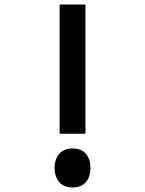

<svg xmlns="http://www.w3.org/2000/svg" viewBox="-20 -820 640 847"><path d="M243 -800H357V-230H243ZM300 7Q263 7 242 -16Q221 -39 221 -79Q221 -119 242 -142Q263 -165 300 -165Q338 -165 358.5 -142Q379 -119 379 -79Q379 -39 358.5 -16Q338 7 300 7Z"/></svg>

Font: Martian Mono Condensed
Style: Regular
Weight: 400
Width: 3
Designer: Roman Shamin
Foundry: Evil Martians
Version: Version 1.000